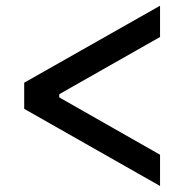

<svg xmlns="http://www.w3.org/2000/svg" viewBox="-20 -647 634 661"><path d="M63.3 -362.3 531 -627.3V-519.7L184 -322.7V-311.7L531 -114.3V-6.7L63.3 -272.3Z"/></svg>

Font: 42dot Sans Light
Style: Regular
Weight: 300
Designer: 42dot
Version: Version 1.000